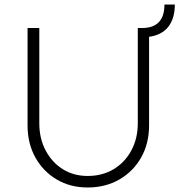

<svg xmlns="http://www.w3.org/2000/svg" viewBox="-20 -824 794 850"><path d="M368 6Q291 6 231 -29.5Q171 -65 136.5 -127Q102 -189 102 -269V-700H154V-278Q154 -211 182 -158Q210 -105 258 -75Q306 -45 368 -45Q433 -45 483 -75Q533 -105 561.5 -158Q590 -211 590 -278V-700H609Q708 -700 708 -804H754Q754 -743 725.5 -706Q697 -669 640 -661V-269Q640 -189 605 -127Q570 -65 508.5 -29.5Q447 6 368 6Z"/></svg>

Font: Readex Pro ExtraLight
Style: Regular
Weight: 200
Designer: Bonnie Shaver-Troup, Thomas Jockin
Foundry: Lexend
Version: Version 1.203; ttfautohint (v1.8.3)